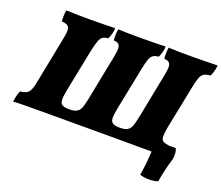

<svg xmlns="http://www.w3.org/2000/svg" viewBox="-153 -881 1454 1261"><g transform="rotate(20 574.5 -250.0)"><path d="M-16 3Q-13 -17 -9 -36.5Q-5 -56 4 -75Q33 -78 48.5 -86.5Q64 -95 73.5 -117.5Q83 -140 91 -185L151 -489Q161 -535 160 -558.5Q159 -582 146 -590.5Q133 -599 105 -601Q103 -615 103.5 -637.5Q104 -660 108 -679Q131 -678 174 -677Q217 -676 269 -676Q321 -676 367.5 -677Q414 -678 449 -679Q450 -661 443.5 -638Q437 -615 429 -601Q406 -599 392.5 -590.5Q379 -582 370 -558.5Q361 -535 351 -489L290 -185Q281 -138 282.5 -115.5Q284 -93 299 -84Q305 -80 316.5 -77.5Q328 -75 347 -75Q366 -75 378 -77.5Q390 -80 397 -84Q416 -93 425.5 -115.5Q435 -138 444 -185L504 -489Q514 -535 513.5 -558.5Q513 -582 502 -590.5Q491 -599 468 -601Q466 -615 466.5 -637.5Q467 -660 471 -679Q518 -676 622 -676Q674 -676 720.5 -677Q767 -678 802 -679Q802 -661 796 -638Q790 -615 782 -601Q759 -599 745 -590.5Q731 -582 722 -558.5Q713 -535 704 -489L643 -185Q634 -138 635.5 -115.5Q637 -93 652 -84Q659 -80 670 -77.5Q681 -75 700 -75Q719 -75 731 -77.5Q743 -80 750 -84Q769 -93 778.5 -115.5Q788 -138 797 -185L857 -489Q867 -535 866.5 -558.5Q866 -582 855 -590.5Q844 -599 821 -601Q819 -615 819.5 -637.5Q820 -660 823 -679Q871 -676 975 -676Q1027 -676 1078.5 -677Q1130 -678 1165 -679Q1165 -661 1158.5 -638Q1152 -615 1144 -601Q1117 -599 1101 -590.5Q1085 -582 1075.5 -558.5Q1066 -535 1057 -489L996 -185Q988 -140 988.5 -118Q989 -96 1002 -87.5Q1015 -79 1043 -75Q1044 -60 1042.5 -38.5Q1041 -17 1037 3Q1012 1 940 0.5Q868 0 754 0H253Q142 0 78.5 0.5Q15 1 -16 3ZM933 169Q940 128 945.5 75.5Q951 23 952 -35L1009 -75H1093Q1106 -44 1099 0Q1087 37 1076.5 81Q1066 125 1059 169Q1032 179 996.5 179Q961 179 933 169Z"/></g></svg>

Font: Vollkorn Black
Style: Italic
Weight: 900
Italic angle: -11°
Designer: Friedrich Althausen
Foundry: Friedrich Althausen
Version: Version 5.000; ttfautohint (v1.8.3)